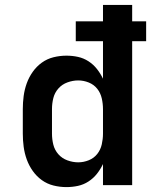

<svg xmlns="http://www.w3.org/2000/svg" viewBox="-20 -755 640 783"><path d="M251 8Q224 8 198 1.5Q172 -5 150.5 -20.5Q129 -36 113.5 -58Q98 -80 89 -105Q80 -130 76.5 -156.5Q73 -183 73 -210V-310Q73 -337 76.5 -363.5Q80 -390 89 -415Q98 -440 113.5 -462Q129 -484 150.5 -499.5Q172 -515 198 -521.5Q224 -528 251 -528Q275 -528 298 -523Q321 -518 341 -505Q361 -492 375.5 -473.5Q390 -455 400 -434V-587H289V-668H400V-735H519V-668H576V-587H519V0H400V-86Q390 -65 375.5 -46.5Q361 -28 341 -15Q321 -2 298 3Q275 8 251 8ZM299 -93Q321 -93 342 -101.5Q363 -110 376.5 -127Q390 -144 395 -166Q400 -188 400 -210V-310Q400 -332 395 -354Q390 -376 376.5 -393Q363 -410 342 -418.5Q321 -427 299 -427Q277 -427 255 -419Q233 -411 218 -394Q203 -377 197.5 -355Q192 -333 192 -310V-210Q192 -187 197.5 -165Q203 -143 218 -126Q233 -109 255 -101Q277 -93 299 -93Z"/></svg>

Font: Iosevka Aile
Style: Bold
Weight: 700
Designer: Belleve Invis
Foundry: Belleve Invis
Version: Version 28.0.1; ttfautohint (v1.8.4)